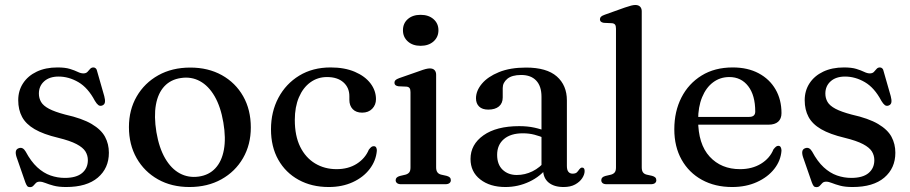

<svg xmlns="http://www.w3.org/2000/svg" viewBox="-20 -758 3745 790"><path d="M221 -443Q183.5 -443 161.8 -423.5Q140 -404 140 -373Q140 -354 149 -338.5Q158 -323 181.5 -310.5Q205 -298 248.5 -286.5Q318 -271 357.2 -247.8Q396.5 -224.5 412.2 -195Q428 -165.5 428 -129.5Q428 -66 382.5 -27.2Q337 11.5 252 11.5Q221 11.5 200.8 6Q180.5 0.5 167 -5Q153.5 -10.5 143.5 -10.5Q133 -10.5 127.5 -4.8Q122 1 117 6.5Q112 12 103 12Q96 12 92.2 7.8Q88.5 3.5 84.5 -7L48 -112Q43.5 -126 45.2 -135.2Q47 -144.5 56.5 -148Q65.5 -151.5 72.8 -147.8Q80 -144 85.5 -134.5Q107.5 -93.5 133.2 -69.8Q159 -46 187.8 -36Q216.5 -26 246.5 -26Q294 -26 317.8 -46Q341.5 -66 341.5 -99Q341.5 -118.5 331.5 -134.8Q321.5 -151 295 -165Q268.5 -179 219.5 -191Q158.5 -205.5 122.5 -226.5Q86.5 -247.5 70.8 -277Q55 -306.5 55 -345.5Q55 -385 75 -415.5Q95 -446 131.2 -463.2Q167.5 -480.5 216.5 -480.5Q248 -480.5 267.5 -474.5Q287 -468.5 299.8 -462.2Q312.5 -456 323 -456Q334 -456 339.8 -462.2Q345.5 -468.5 350.8 -474.5Q356 -480.5 364.5 -480.5Q370 -480.5 374.2 -476.5Q378.5 -472.5 380.5 -462L409 -362.5Q413 -347.5 411.8 -337.8Q410.5 -328 401 -324Q391.5 -320.5 384.8 -325.5Q378 -330.5 370.5 -343Q342 -397 302.5 -420Q263 -443 221 -443Z M763 -480Q836.5 -480 892.8 -448.8Q949 -417.5 980.5 -362Q1012 -306.5 1012 -233.5Q1012 -163 980 -107.5Q948 -52 891 -20.2Q834 11.5 759.5 11.5Q686 11.5 630 -20Q574 -51.5 542.2 -107.2Q510.5 -163 510.5 -235Q510.5 -306 542.5 -361.2Q574.5 -416.5 631.2 -448.2Q688 -480 763 -480ZM798 -31.5Q840 -37.5 866.2 -65.8Q892.5 -94 901.2 -141.8Q910 -189.5 899 -254Q888 -319 863 -362Q838 -405 802.5 -424.2Q767 -443.5 724.5 -437Q682.5 -431 656.2 -402.8Q630 -374.5 621.5 -327Q613 -279.5 623.5 -214.5Q634.5 -149.5 659.5 -106.5Q684.5 -63.5 720 -44.5Q755.5 -25.5 798 -31.5Z M1527 -350Q1527 -326.5 1511.5 -310.5Q1496 -294.5 1470 -294.5Q1445 -294.5 1431.2 -309Q1417.5 -323.5 1417.5 -347V-362Q1417.5 -397.5 1393 -419.2Q1368.5 -441 1325.5 -441Q1287 -441 1257 -419.2Q1227 -397.5 1210 -357.8Q1193 -318 1193 -264.5Q1193 -199 1215.2 -154Q1237.5 -109 1276.5 -85.5Q1315.5 -62 1365 -62Q1413 -62 1447.8 -84Q1482.5 -106 1497.5 -142Q1504 -150.5 1508.2 -153.5Q1512.5 -156.5 1518 -156.5Q1525 -156.5 1528 -150.8Q1531 -145 1530.5 -137.5Q1527 -96.5 1501 -62.5Q1475 -28.5 1431.5 -8.5Q1388 11.5 1332.5 11.5Q1262.5 11.5 1208.8 -18Q1155 -47.5 1125 -100.8Q1095 -154 1095 -226Q1095 -298 1125.5 -355.5Q1156 -413 1211.2 -446.8Q1266.5 -480.5 1340.5 -480.5Q1398 -480.5 1440 -462.5Q1482 -444.5 1504.5 -414.8Q1527 -385 1527 -350Z M1774.5 -450.5V-69.5Q1774.5 -56 1779.8 -49Q1785 -42 1795 -39.5L1817.5 -34.5Q1826.5 -32 1830.8 -27.8Q1835 -23.5 1835 -16.5Q1835 -9 1829.2 -4.5Q1823.5 0 1812 0H1630.5Q1619.5 0 1613.8 -4.5Q1608 -9 1608 -16.5Q1608 -23 1612.2 -27.2Q1616.5 -31.5 1625.5 -34L1649 -39.5Q1659 -42.5 1664 -49Q1669 -55.5 1669 -69V-379Q1669 -390.5 1665.2 -395.5Q1661.5 -400.5 1653 -401.5L1619 -403Q1610.5 -404.5 1606.8 -408Q1603 -411.5 1603 -417.5Q1603 -424 1607.2 -428.2Q1611.5 -432.5 1622.5 -436.5L1705.5 -465.5Q1721.5 -471.5 1731.5 -474Q1741.5 -476.5 1748.5 -476.5Q1761.5 -476.5 1768 -469.5Q1774.5 -462.5 1774.5 -450.5ZM1710.5 -569.5Q1678 -569.5 1658 -587.5Q1638 -605.5 1638 -633.5Q1638 -662 1658 -679.5Q1678 -697 1710.5 -697Q1743.5 -697 1763.8 -679.2Q1784 -661.5 1784 -633.5Q1784 -605.5 1763.8 -587.5Q1743.5 -569.5 1710.5 -569.5Z M2214.5 -61.5V-71.5L2208 -75V-360Q2208 -403.5 2186.2 -426.5Q2164.5 -449.5 2124.5 -449.5Q2086.5 -449.5 2067.5 -433.8Q2048.5 -418 2048.5 -396V-357Q2048.5 -333 2032.8 -320Q2017 -307 1989 -307Q1964.5 -307 1951.5 -319.5Q1938.5 -332 1938.5 -353.5Q1938.5 -384.5 1962.8 -413.5Q1987 -442.5 2033 -461.2Q2079 -480 2144.5 -480Q2229.5 -480 2271 -443.5Q2312.5 -407 2312.5 -345V-75Q2312.5 -58.5 2318.8 -51Q2325 -43.5 2336 -43.5Q2348.5 -43.5 2354 -49.2Q2359.5 -55 2363 -60.5Q2365.5 -63.5 2368.2 -66Q2371 -68.5 2375 -68.5Q2380.5 -68.5 2383 -64.8Q2385.5 -61 2385.5 -54.5Q2385.5 -40 2375.5 -24.8Q2365.5 -9.5 2346.5 1Q2327.5 11.5 2299 11.5Q2259.5 11.5 2237 -7.2Q2214.5 -26 2214.5 -61.5ZM1916 -104Q1916 -163.5 1969.2 -201.2Q2022.5 -239 2116.5 -239Q2150.5 -239 2179 -232.8Q2207.5 -226.5 2229 -217L2221 -189.5Q2200.5 -198 2178.8 -203.8Q2157 -209.5 2131 -209.5Q2081.5 -209.5 2053.5 -185.8Q2025.5 -162 2025.5 -121Q2025.5 -81 2048.2 -59.5Q2071 -38 2106.5 -38Q2140 -38 2171 -53.2Q2202 -68.5 2224.5 -97L2235 -73Q2205 -32.5 2158.2 -10.5Q2111.5 11.5 2059.5 11.5Q1996 11.5 1956 -19.8Q1916 -51 1916 -104Z M2620.5 -711.5V-69.5Q2620.5 -56 2625.5 -49Q2630.5 -42 2640.5 -39.5L2663 -34.5Q2672 -32 2676.2 -27.8Q2680.5 -23.5 2680.5 -16.5Q2680.5 -9 2674.8 -4.5Q2669 0 2657.5 0H2476.5Q2465 0 2459.5 -4.5Q2454 -9 2454 -16.5Q2454 -23 2458 -27.2Q2462 -31.5 2471 -34L2494.5 -39.5Q2504.5 -42.5 2509.5 -49Q2514.5 -55.5 2514.5 -69V-640Q2514.5 -651.5 2510.8 -656.5Q2507 -661.5 2498.5 -662.5L2464.5 -664Q2456 -665.5 2452.2 -669Q2448.5 -672.5 2448.5 -678.5Q2448.5 -685 2452.8 -689.2Q2457 -693.5 2468.5 -697.5L2551 -727Q2567 -732.5 2577 -735Q2587 -737.5 2594 -737.5Q2607 -737.5 2613.8 -730.5Q2620.5 -723.5 2620.5 -711.5Z M3195.5 -292.5Q3195.5 -269.5 3181.8 -257.2Q3168 -245 3142 -245H2822V-277H3062.5Q3087.5 -277 3087.5 -299Q3087.5 -366 3058.5 -403.5Q3029.5 -441 2981 -441Q2943 -441 2914 -419.2Q2885 -397.5 2868.8 -357.8Q2852.5 -318 2852.5 -264.5Q2852.5 -165 2900 -113.5Q2947.5 -62 3025 -62Q3074.5 -62 3111 -84.2Q3147.5 -106.5 3162.5 -143.5Q3169 -151.5 3173.2 -154.8Q3177.5 -158 3182.5 -158Q3189.5 -158 3192.5 -152Q3195.5 -146 3195.5 -138Q3192.5 -97 3165.8 -63Q3139 -29 3094.2 -8.8Q3049.5 11.5 2992.5 11.5Q2922 11.5 2868.2 -18Q2814.5 -47.5 2784.5 -101Q2754.5 -154.5 2754.5 -226Q2754.5 -299.5 2783.8 -356.8Q2813 -414 2866.8 -447.2Q2920.5 -480.5 2995 -480.5Q3056.5 -480.5 3101.5 -456.5Q3146.5 -432.5 3171 -390.2Q3195.5 -348 3195.5 -292.5Z M3457 -443Q3419.5 -443 3397.8 -423.5Q3376 -404 3376 -373Q3376 -354 3385 -338.5Q3394 -323 3417.5 -310.5Q3441 -298 3484.5 -286.5Q3554 -271 3593.2 -247.8Q3632.5 -224.5 3648.2 -195Q3664 -165.5 3664 -129.5Q3664 -66 3618.5 -27.2Q3573 11.5 3488 11.5Q3457 11.5 3436.8 6Q3416.5 0.5 3403 -5Q3389.5 -10.5 3379.5 -10.5Q3369 -10.5 3363.5 -4.8Q3358 1 3353 6.5Q3348 12 3339 12Q3332 12 3328.2 7.8Q3324.5 3.5 3320.5 -7L3284 -112Q3279.5 -126 3281.2 -135.2Q3283 -144.5 3292.5 -148Q3301.5 -151.5 3308.8 -147.8Q3316 -144 3321.5 -134.5Q3343.5 -93.5 3369.2 -69.8Q3395 -46 3423.8 -36Q3452.5 -26 3482.5 -26Q3530 -26 3553.8 -46Q3577.5 -66 3577.5 -99Q3577.5 -118.5 3567.5 -134.8Q3557.5 -151 3531 -165Q3504.5 -179 3455.5 -191Q3394.5 -205.5 3358.5 -226.5Q3322.5 -247.5 3306.8 -277Q3291 -306.5 3291 -345.5Q3291 -385 3311 -415.5Q3331 -446 3367.2 -463.2Q3403.5 -480.5 3452.5 -480.5Q3484 -480.5 3503.5 -474.5Q3523 -468.5 3535.8 -462.2Q3548.5 -456 3559 -456Q3570 -456 3575.8 -462.2Q3581.5 -468.5 3586.8 -474.5Q3592 -480.5 3600.5 -480.5Q3606 -480.5 3610.2 -476.5Q3614.5 -472.5 3616.5 -462L3645 -362.5Q3649 -347.5 3647.8 -337.8Q3646.5 -328 3637 -324Q3627.5 -320.5 3620.8 -325.5Q3614 -330.5 3606.5 -343Q3578 -397 3538.5 -420Q3499 -443 3457 -443Z"/></svg>

Font: Fraunces 11pt
Style: Regular
Weight: 400
Version: Version 1.000;[b76b70a41]